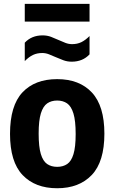

<svg xmlns="http://www.w3.org/2000/svg" viewBox="-20 -966 593 996"><path d="M276.5 10.5Q162.5 10.5 97.2 -58Q32 -126.5 32 -271.5Q32 -418 96.5 -486.8Q161 -555.5 276.5 -555.5Q392 -555.5 456.8 -486Q521.5 -416.5 521.5 -272.5Q521.5 -127 456 -58.2Q390.5 10.5 276.5 10.5ZM276.5 -100.5Q307 -100.5 328.5 -115Q350 -129.5 361.2 -166.5Q372.5 -203.5 372.5 -270.5Q372.5 -339.5 361 -377.2Q349.5 -415 328 -429.8Q306.5 -444.5 276.5 -444.5Q246.5 -444.5 225 -429.8Q203.5 -415 192 -377.8Q180.5 -340.5 180.5 -273Q180.5 -204.5 191.8 -167.2Q203 -130 224.5 -115.2Q246 -100.5 276.5 -100.5ZM352 -646Q328.5 -646 308 -653.8Q287.5 -661.5 268 -670Q250.5 -678 233.5 -684.5Q216.5 -691 199 -691Q172.5 -691 151.2 -681Q130 -671 108.5 -649V-744.5Q144 -782.5 201 -782.5Q224.5 -782.5 245 -774.8Q265.5 -767 285 -758Q302.5 -750 319.5 -743.5Q336.5 -737 354 -737Q380.5 -737 401.8 -747.2Q423 -757.5 444.5 -779V-684Q409 -646 352 -646ZM108.5 -854V-946H444.5V-854Z"/></svg>

Font: Encode Sans Semi Condensed
Style: Bold
Weight: 700
Width: 4
Designer: Multiple Designers
Foundry: Impallari Type
Version: Version 3.000; ttfautohint (v1.8.3) -l 8 -r 50 -G 200 -x 14 